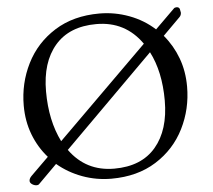

<svg xmlns="http://www.w3.org/2000/svg" viewBox="-50 -718 872 786"><g transform="rotate(-5 386.5 -325.0)"><path d="M641 -550Q678 -506 698 -452Q718 -398 718 -335Q718 -243 678 -163Q638 -83 561 -34.5Q484 14 377 14Q315 14 258 -7Q201 -28 156 -66L79 11Q76 14 70 14Q60 14 51 8Q42 2 42 -6Q42 -16 52 -26L125 -98Q87 -141 66 -196Q45 -251 45 -315Q45 -407 85 -487Q125 -567 202 -615.5Q279 -664 386 -664Q449 -664 508 -642Q567 -620 612 -579L692 -658Q696 -662 703 -662Q713 -662 716 -654Q719 -642 719 -639Q719 -628 712 -621ZM185 -157 557 -525Q489 -622 370 -622Q259 -622 200 -553.5Q141 -485 141 -365Q141 -245 185 -157ZM579 -488 209 -119Q276 -26 392 -26Q504 -26 563 -95.5Q622 -165 622 -286Q622 -405 579 -488Z"/></g></svg>

Font: EB Garamond
Style: Regular
Weight: 400
Designer: Georg Duffner and Octavio Pardo
Foundry: Georg Duffner
Version: Version 1.000; ttfautohint (v1.6)